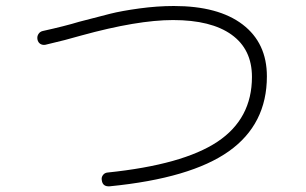

<svg xmlns="http://www.w3.org/2000/svg" viewBox="-20 -660 1040 653"><path d="M134.8 -507.8Q125 -505.9 117.2 -510.7Q109.4 -515.6 107.4 -525.9Q105.5 -536.1 110.8 -544.4Q116.2 -552.7 126 -554.7Q201.2 -571.3 249 -585.9Q316.4 -603.5 355 -613.3Q393.6 -623 454.1 -631.3Q514.6 -639.6 571.3 -639.6Q722.7 -639.6 805.2 -576.7Q887.7 -513.7 887.7 -400.4Q887.7 -237.3 758.3 -145.5Q628.9 -53.7 353.5 -26.4Q329.1 -24.4 326.2 -46.9Q324.2 -56.6 330.1 -64.5Q335.9 -72.3 345.7 -73.2Q601.6 -99.6 719.2 -177.7Q836.9 -255.9 836.9 -398.4Q836.9 -492.2 767.6 -542Q698.2 -591.8 568.4 -591.8Q447.3 -591.8 255.9 -539.1Q206.1 -524.4 134.8 -507.8Z"/></svg>

Font: Rounded Mgen+ 2m light
Style: Regular
Weight: 200
Designer: [Source Han Sans]
Ryoko NISHIZUKA  (kana & ideographs); Paul D. Hunt (Latin, Greek & Cyrillic); Wenlong ZHANG  (bopomofo
Version: Version 1.059.20150602